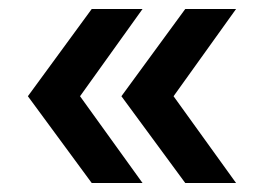

<svg xmlns="http://www.w3.org/2000/svg" viewBox="-20 -481 575 427"><path d="M42 -267 184 -461H297L158 -267L297 -74H184ZM250 -267 392 -461H505L366 -267L505 -74H392Z"/></svg>

Font: CMG Sans SemiBold
Style: Regular
Weight: 600
Designer: Julieta Ulanovsky
Foundry: Julieta Ulanovsky
Version: Version 7.200